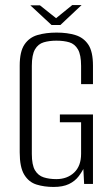

<svg xmlns="http://www.w3.org/2000/svg" viewBox="-20 -728 443 760"><path d="M192 12Q155 12 124.5 2.5Q94 -7 76 -36.5Q58 -66 58 -125V-468Q58 -524 77 -552Q96 -580 129 -589.5Q162 -599 204 -599Q247 -599 279 -589Q311 -579 329.5 -551.5Q348 -524 348 -468V-395H301V-467Q301 -511 288.5 -532.5Q276 -554 254.5 -560.5Q233 -567 203 -567Q175 -567 153 -560.5Q131 -554 118.5 -532.5Q106 -511 106 -467V-119Q106 -75 118.5 -54Q131 -33 153 -26Q175 -19 203 -19Q246 -19 273.5 -45Q301 -71 301 -119V-244H217V-275H348V0H313L310 -59Q306 -52 301 -44Q296 -36 292 -31Q277 -11 253 0.5Q229 12 192 12ZM184 -629 100 -707H138L202 -656L266 -708H303L219 -629Z"/></svg>

Font: Alumni Sans Thin Light
Style: Regular
Weight: 300
Version: Version 1.018